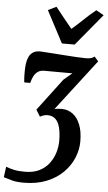

<svg xmlns="http://www.w3.org/2000/svg" viewBox="-79 -894 662 1182"><g transform="rotate(5 251.5 -303.5)"><path d="M113.2 244.8Q67.7 244.8 39.7 236.6Q11.7 228.3 -10.8 221.8L-2 156.4Q23 165.9 49.4 171.5Q75.8 177 116.3 177Q168.7 177 205.5 158.1Q242.3 139.1 265.3 108.2Q288.3 77.3 299 40.8Q309.7 4.4 309.7 -30.2Q309.7 -78.5 301 -112.5Q292.4 -146.5 273.6 -164.3Q254.8 -182.2 223.9 -182.2Q212.9 -182.2 201.3 -178.7Q189.8 -175.2 178.1 -168.9L152.8 -210L302.2 -408.3L354.3 -452Q332.6 -452.1 310.9 -452.2Q289.1 -452.3 267.6 -452.3Q246 -452.4 224.3 -452.5Q202.5 -452.6 180.8 -452.7Q154.8 -452.7 138.9 -440.5Q123 -428.2 114.1 -409.2Q105.3 -390.2 100.8 -370.7H63.6Q63.1 -376.2 62.5 -383.3Q61.9 -390.5 61.4 -398.8Q60.9 -407.2 60.8 -416.8Q60.7 -426.4 60.7 -437.4Q60.7 -463 63.9 -486.8Q67.1 -510.6 75.8 -529.1Q84.6 -547.5 101.3 -558.3Q118 -569.1 145 -569.1Q180.5 -567.1 220 -564.3Q259.6 -561.5 298.2 -558.7Q336.9 -555.8 370.7 -553.9Q404.5 -551.9 428.5 -551.9Q446 -551.9 459 -555.3Q472.1 -558.7 481.6 -566.7L505.8 -539.4L262.8 -222.9Q271 -225.6 282.9 -226.8Q294.8 -228 309.1 -228Q345.8 -228 375.3 -206.7Q404.8 -185.5 422 -143.3Q439.3 -101.1 439.3 -38.1Q439.3 12.8 418.5 63Q397.7 113.3 356.7 154.4Q315.8 195.4 254.8 220.1Q193.7 244.8 113.2 244.8ZM169.9 -826.8 220.9 -851.8Q245.9 -820.7 271.5 -788.2Q297.1 -755.8 324 -724Q361 -755.8 394.7 -788.2Q428.4 -820.7 467.1 -851.8L514.6 -825.3L352.5 -629.7H273.7Z"/></g></svg>

Font: Merriweather 7pt Light
Style: Italic
Weight: 300
Italic angle: -7.8°
Designer: Eben Sorkin
Foundry: Eben Sorkin
Version: Version 2.200;gftools[0.9.31]